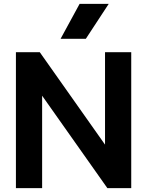

<svg xmlns="http://www.w3.org/2000/svg" viewBox="-20 -969 758 989"><path d="M62 -700H185L521 -224V-700H656V0H533L197 -476V0H62ZM390 -949H540L422 -769H292Z"/></svg>

Font: Bai Jamjuree
Style: Bold
Weight: 700
Designer: Katatrad Aksorn Co.,Ltd.
Foundry: Cadson Demak Co.,Ltd.
Version: Version 1.000; ttfautohint (v1.6)